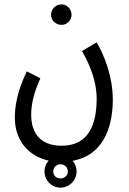

<svg xmlns="http://www.w3.org/2000/svg" viewBox="-20 -659 592 880"><path d="M262 -545C287 -545 308 -566 308 -591C308 -617 287 -639 262 -639C235 -639 214 -617 214 -591C214 -566 235 -545 262 -545ZM48 -119C48 -17 109 57 203 77C191 90 184 108 184 127C184 168 216 201 257 201C298 201 331 168 331 127C331 108 324 91 313 78C471 49 497 -106 497 -202C497 -306 460 -402 423 -465L356 -425C412 -328 423 -254 423 -208C423 -97 392 9 262 9C166 9 123 -49 123 -132C123 -185 136 -235 165 -300L103 -332C57 -237 48 -168 48 -119ZM257 159C238 159 224 145 224 127C224 109 238 94 257 94C276 94 291 108 291 127C291 145 276 159 257 159Z"/></svg>

Font: Noto Sans Arabic UI XCn
Style: Regular
Weight: 400
Width: 2
Designer: Monotype Design Team, Nadine Chahine and Nizar Qandah
Foundry: Monotype Imaging Inc.
Version: Version 2.010